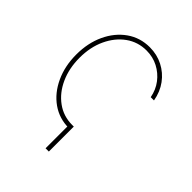

<svg xmlns="http://www.w3.org/2000/svg" viewBox="-200 -661 935 935"><g transform="rotate(45 267.5 -193.5)"><path d="M296.4 -11.7V160.2H273.9V-11.7ZM285.2 10.7Q218.8 10.7 167.2 -25.6Q115.7 -62 86.2 -125.5Q56.6 -189 56.6 -268.6Q56.6 -347.7 85.9 -410.6Q115.2 -473.6 167 -510.3Q218.8 -546.9 285.2 -546.9Q335 -546.9 376.5 -525.6Q418 -504.4 445.8 -466.6Q473.6 -428.7 482.4 -377.9H460Q452.1 -420.9 427.2 -453.6Q402.3 -486.3 365.7 -505.4Q329.1 -524.4 285.2 -524.4Q226.1 -524.4 179.7 -491.2Q133.3 -458 106.2 -400.1Q79.1 -342.3 79.1 -268.6Q79.1 -195.8 105.5 -137.7Q131.8 -79.6 178.5 -45.7Q225.1 -11.7 285.2 -11.7Z"/></g></svg>

Font: Inter 18pt Thin
Style: Regular
Weight: 250
Designer: Rasmus Andersson
Foundry: rsms
Version: Version 4.001;git-66647c0bb